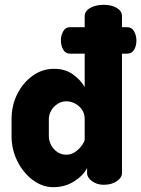

<svg xmlns="http://www.w3.org/2000/svg" viewBox="-20 -768 587 798"><path d="M202 10Q156 10 116 -20Q76 -50 52 -98.5Q28 -147 28 -202V-272Q28 -330 52 -377.5Q76 -425 116 -453.5Q156 -482 205 -482Q251 -482 283.5 -458.5Q316 -435 332 -406V-545H271Q252 -545 242.5 -562Q233 -579 233 -600Q233 -620 242.5 -637.5Q252 -655 271 -655H332V-701Q332 -722 355 -735Q378 -748 411 -748Q444 -748 465.5 -735Q487 -722 487 -701V-655H509Q528 -655 537.5 -637.5Q547 -620 547 -600Q547 -578 537.5 -561.5Q528 -545 509 -545H487V-48Q487 -30 465.5 -15Q444 0 411 0Q383 0 362.5 -15Q342 -30 342 -48V-70Q327 -39 288.5 -14.5Q250 10 202 10ZM255 -125Q277 -125 294 -137.5Q311 -150 321.5 -165.5Q332 -181 332 -189V-272Q332 -296 320.5 -312.5Q309 -329 291.5 -338Q274 -347 256 -347Q236 -347 219 -336Q202 -325 192.5 -308Q183 -291 183 -272V-202Q183 -183 192.5 -165Q202 -147 218.5 -136Q235 -125 255 -125Z"/></svg>

Font: Dosis ExtraBold
Style: Regular
Weight: 800
Designer: EdgarTolentino, PabloImpallari, IginoMarini
Foundry: EdgarTolentino, PabloImpallari, IginoMarini
Version: Version 3.001; ttfautohint (v1.8.2)